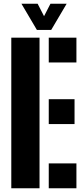

<svg xmlns="http://www.w3.org/2000/svg" viewBox="-20 -1000 448 1020"><path d="M40 0V-800H190V0ZM239 -668V-800H386V-668ZM239 -341V-473H376V-341ZM239 0V-132H386V0ZM176 -841 94 -980H180L214 -914L248 -980H334L252 -841Z"/></svg>

Font: Big Shoulders Stencil Display Black
Style: Regular
Weight: 900
Designer: Patric King
Foundry: XO Type Co
Version: Version 1.000